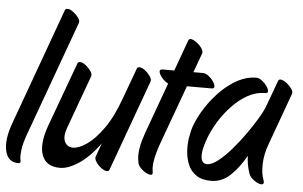

<svg xmlns="http://www.w3.org/2000/svg" viewBox="-56 -802 1452 921"><g transform="rotate(5 669.5 -341.5)"><path d="M293 -660 91 -104Q75 -59 71.5 -30Q68 -1 70.5 13Q73 27 72 29Q71 35 62 35Q12 35 -0.5 -18.5Q-13 -72 18 -156L221 -716Q224 -723 233 -723Q245 -723 260.5 -711.5Q276 -700 286.5 -685.5Q297 -671 293 -660Z M660 -410 501 28Q498 36 489 36Q478 36 462 24.5Q446 13 436 -2.5Q426 -18 429 -28L453 -94Q403 -26 352.5 7Q302 40 263 40Q196 40 176.5 -12.5Q157 -65 189 -155L303 -466Q305 -474 315 -474Q327 -474 342 -462.5Q357 -451 367.5 -436Q378 -421 374 -410L281 -155Q265 -111 277 -86.5Q289 -62 317 -62Q345 -62 383.5 -88.5Q422 -115 462.5 -172Q503 -229 536 -322L589 -466Q591 -474 601 -474Q613 -474 628 -462.5Q643 -451 653.5 -436Q664 -421 660 -410Z M713 -473H769L823 -622Q827 -633 839.5 -629.5Q852 -626 866.5 -614.5Q881 -603 889.5 -589.5Q898 -576 895 -566L861 -473H906Q920 -473 934 -462.5Q948 -452 957.5 -438Q967 -424 967.5 -413.5Q968 -403 954 -403H836L727 -104Q725 -97 718.5 -75.5Q712 -54 708 -28Q704 -2 708 19Q711 34 701.5 35Q692 36 677.5 28.5Q663 21 650.5 8Q638 -5 636 -19Q630 -49 634 -78Q638 -107 645 -129Q652 -151 655 -160L745 -408Q730 -415 716 -431Q702 -447 699.5 -460Q697 -473 713 -473Z M1212 -403Q1168 -403 1127.5 -380Q1087 -357 1052.5 -320Q1018 -283 993 -241.5Q968 -200 954 -162Q937 -114 935.5 -88.5Q934 -63 940.5 -52.5Q947 -42 955 -40.5Q963 -39 964 -39Q987 -39 1017.5 -63Q1048 -87 1080 -124Q1112 -161 1141.5 -202.5Q1171 -244 1192 -279.5Q1213 -315 1221 -335L1269 -466Q1273 -477 1286 -473.5Q1299 -470 1313 -458.5Q1327 -447 1336 -433.5Q1345 -420 1341 -410L1251 -162Q1232 -111 1230.5 -64.5Q1229 -18 1241 13Q1247 29 1239 33Q1231 37 1217 31Q1203 25 1189.5 13.5Q1176 2 1171 -13Q1157 -53 1156 -96Q1123 -37 1082.5 1Q1042 39 990 39Q946 39 919 20.5Q892 2 879.5 -27.5Q867 -57 864.5 -91.5Q862 -126 867.5 -159.5Q873 -193 882 -218Q899 -263 928.5 -308Q958 -353 996 -390.5Q1034 -428 1077 -450.5Q1120 -473 1163 -473Q1177 -473 1191 -462.5Q1205 -452 1215 -438Q1225 -424 1225.5 -413.5Q1226 -403 1212 -403Z"/></g></svg>

Font: Story Script
Style: Regular
Weight: 400
Designer: Lana Roulhac, Ben Buysse
Version: Version 1.000; ttfautohint (v1.8.4.7-5d5b)